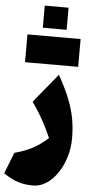

<svg xmlns="http://www.w3.org/2000/svg" viewBox="-73 -934 594 1267"><g transform="rotate(5 224.5 -300.5)"><path d="M426.3 -39.1Q426.3 27.3 407.7 87.6Q389.2 147.9 357.2 194.6Q325.2 241.2 283.9 268.1Q242.7 294.9 196.8 294.9Q140.6 294.9 96.9 280.8Q53.2 266.6 0 231.4L55.2 90.8Q122.6 73.2 174.8 45.4Q227.1 17.6 274.4 -26.4Q246.1 -91.8 215.1 -147Q184.1 -202.1 146 -255.9L303.2 -447.8Q348.6 -367.2 375.5 -300.5Q402.3 -233.9 414.3 -171.1Q426.3 -108.4 426.3 -39.1ZM73.2 -511.2V-695.3H425.3V-511.2ZM170.4 -894.5H328.1V-748H170.4Z"/></g></svg>

Font: Pinar-DS3-FD Black
Style: Regular
Weight: 900
Designer: Amin Abedi
Version: Version 3.000